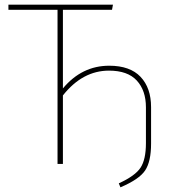

<svg xmlns="http://www.w3.org/2000/svg" viewBox="-20 -701 728 821"><path d="M447 -420Q536 -420 581 -372.5Q626 -325 626 -243V-87Q626 -10 600.5 28Q575 66 495 100L488 83Q558 51 581 16Q604 -19 604 -89V-242Q604 -314 565 -356.5Q526 -399 446 -399Q333 -399 249 -293V0H226V-659H16V-681H463L459 -659H249V-323Q330 -420 447 -420Z"/></svg>

Font: FiraGO Thin
Style: Regular
Weight: 100
Designer: bBox Type
Foundry: bBox Type GmbH
Version: Version 1.001;PS 001.001;hotconv 1.0.88;makeotf.lib2.5.64775